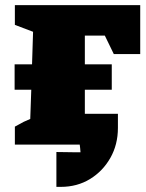

<svg xmlns="http://www.w3.org/2000/svg" viewBox="-20 -564 569 749"><path d="M37 -214V-313H105L109 -440L38 -467V-544H527V-353H424L389 -425H311V-313H416V-214H311V-120H440V-65Q440 0 410.5 52Q381 104 331 134.5Q281 165 217 165H200V29Q220 29 237.5 29.5Q255 30 271 30Q283 30 294 30Q293 14 291 0H38V-70Q50 -76 56.5 -80Q63 -84 72 -88.5Q81 -93 98 -100L102 -214Z"/></svg>

Font: Piazzolla SC Black
Style: Regular
Weight: 900
Designer: Juan Pablo del Peral
Foundry: Huerta Tipografica
Version: Version 1.330